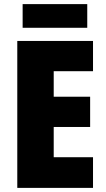

<svg xmlns="http://www.w3.org/2000/svg" viewBox="-20 -913 515 933"><path d="M432 0H64V-714H432V-567H241V-443H418V-296H241V-149H432ZM404 -893V-778H90V-893Z"/></svg>

Font: Noto Sans Lao UI Cond Blk
Style: Regular
Weight: 900
Width: 3
Designer: Monotype Design Team
Foundry: Monotype Imaging Inc.
Version: Version 2.000; ttfautohint (v1.8.4.7-5d5b)